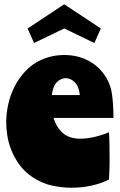

<svg xmlns="http://www.w3.org/2000/svg" viewBox="-20 -866 562 897"><path d="M230 -315Q243 -272 273 -245Q303 -218 356 -218Q372 -218 390.5 -220.5Q409 -223 427 -227.5Q445 -232 461 -237.5Q477 -243 489 -248Q491 -219 491.5 -186.5Q492 -154 492 -122Q492 -69 489 -27Q411 11 314 11Q269 11 223 1Q177 -9 134 -37Q96 -62 71.5 -95.5Q47 -129 33 -164.5Q19 -200 14 -234Q9 -268 9 -295Q9 -335 18.5 -378.5Q28 -422 48 -461.5Q68 -501 99 -534Q130 -567 172 -586Q223 -609 280 -609Q340 -609 388 -585Q436 -561 466 -519Q495 -479 502.5 -430Q510 -381 510 -315ZM287 -501Q266 -501 247 -483.5Q228 -466 222 -422H353Q349 -462 329.5 -481.5Q310 -501 287 -501ZM280 -846 451 -733 421 -665 280 -733 139 -665 109 -733Z"/></svg>

Font: Ranchers
Style: Regular
Weight: 400
Designer: Pablo Impallari, Brenda Gallo
Foundry: Pablo Impallari, Brenda Gallo
Version: Version 1.000; ttfautohint (v0.8) -G 200 -r 50